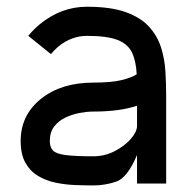

<svg xmlns="http://www.w3.org/2000/svg" viewBox="-20 -550 561 576"><path d="M260.3 -81.1Q293.9 -81.1 323.7 -96.4Q353.5 -111.8 372.1 -132.8Q390.6 -153.8 391.1 -171.9V-232.9Q339.4 -215.3 260.3 -215.3Q241.7 -215.3 219.2 -211.2Q196.8 -207 176.3 -197.3Q155.8 -187.5 142.6 -170.4Q129.4 -153.3 129.4 -127Q129.4 -108.9 138.4 -98.9Q147.5 -88.9 175.5 -85Q203.6 -81.1 260.3 -81.1ZM478.5 0.5H391.1V-85Q362.3 -16.6 328.6 -5.1Q294.9 6.3 260.3 6.3Q234.4 6.3 204.6 5.1Q174.8 3.9 146 -2.2Q117.2 -8.3 93.8 -22.5Q70.3 -36.6 56.2 -61.8Q42 -86.9 42 -127Q42 -204.6 102.8 -253.4Q163.6 -302.2 260.3 -302.2Q314 -302.2 344.2 -309.6Q374.5 -316.9 390.1 -327.1Q388.2 -366.7 376 -392.3Q363.8 -418 332.5 -430.2Q301.3 -442.4 240.7 -442.4Q194.8 -442.4 155.3 -410.6Q143.1 -400.4 132.8 -387.7L64.9 -442.4Q80.6 -461.9 99.6 -477.5Q163.6 -529.8 240.7 -529.8Q312 -529.8 356.9 -513.7Q401.9 -497.6 427 -470Q452.1 -442.4 463.1 -407.7Q474.1 -373 476.3 -335.2Q478.5 -297.4 478.5 -261.7Z"/></svg>

Font: Qaz
Style: Regular
Weight: 400
Designer: GGBotNet
Foundry: f0n7
Version: 0.70